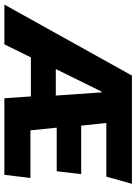

<svg xmlns="http://www.w3.org/2000/svg" viewBox="46 -712 608 855"><g transform="rotate(90 349.5 -284.0)"><path d="M469 -454 481 -342H697L684 -233H490L502 -116H714L700 0H359L351 -118H177L119 0H-58L258 -568H740L708 -454ZM229 -229H347L333 -432H329Z"/></g></svg>

Font: Qjlgwqiwhsfqbnnlvksmvfsycuq
Style: Regular
Weight: 700
Italic angle: -8°
Designer: Carrois Corporate & Edenspiekermann
Foundry: Carrois Corporate GbR & Edenspiekermann AG
Version: Version 2.001